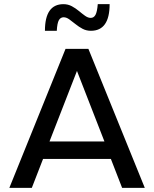

<svg xmlns="http://www.w3.org/2000/svg" viewBox="-20 -903 741 923"><path d="M25 0 295 -668H405L676 0H567L513 -139H187L133 0ZM218 -223H482L350 -562ZM196 -755Q196 -883 285 -883Q307 -883 325.5 -873Q344 -863 359.5 -850Q375 -837 389 -827Q403 -817 416 -817Q431 -817 439 -831.5Q447 -846 450 -883H507Q507 -755 417 -755Q395 -755 377 -764.5Q359 -774 343 -787Q327 -800 313 -810Q299 -820 286 -820Q271 -820 263 -806Q255 -792 253 -755Z"/></svg>

Font: Gantari Medium
Style: Regular
Weight: 500
Designer: Anugrah Pasau
Foundry: Lafontype
Version: Version 1.000; ttfautohint (v1.8.4.7-5d5b)